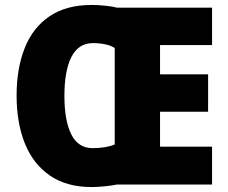

<svg xmlns="http://www.w3.org/2000/svg" viewBox="-20 -745 921 775"><path d="M350 -725Q375 -725 404.5 -722Q434 -719 453 -714H836V-563H626V-445H820V-294H626V-153H836V0H451Q433 4 403.5 7Q374 10 350 10Q248 10 180.5 -37Q113 -84 80 -167Q47 -250 47 -359Q47 -468 79.5 -550.5Q112 -633 179.5 -679Q247 -725 350 -725ZM355 -571Q297 -571 268.5 -515.5Q240 -460 240 -358Q240 -257 268 -202Q296 -147 354 -147Q380 -147 404 -151Q428 -155 443 -162V-551Q429 -561 405 -566Q381 -571 355 -571Z"/></svg>

Font: Noto Sans Gujarati SemiCondensed Black
Style: Regular
Weight: 900
Width: 4
Designer: Jelle Bosma - Monotype Design Team, Universal Thirst
Foundry: Monotype Imaging Inc.
Version: Version 2.106; ttfautohint (v1.8.4.7-5d5b)